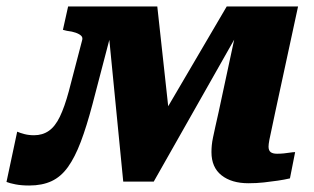

<svg xmlns="http://www.w3.org/2000/svg" viewBox="-38 -560 968 592"><path d="M447 -540H289L342 0H436L742 -540H661L444 -170L488 -165ZM174 -278Q161 -230 146.5 -200Q132 -170 112.5 -156.5Q93 -143 67 -143Q51 -143 37.5 -146.5Q24 -150 15 -154L-18 1Q-8 5 10 8.5Q28 12 52 12Q92 12 121 -1.5Q150 -15 171.5 -45Q193 -75 211 -122.5Q229 -170 247 -238L326 -540H172L156 -468L168 -465Q185 -463 196 -459Q207 -455 212.5 -449.5Q218 -444 215 -435ZM790 -108Q790 -115 792.5 -128.5Q795 -142 800 -164Q805 -186 811 -216L881 -540H706L636 -214Q630 -188 626 -169.5Q622 -151 619 -137Q616 -123 615 -112Q614 -101 614 -91Q614 -44 645 -19.5Q676 5 728 5Q753 5 775.5 2.5Q798 0 818.5 -3Q839 -6 856 -10L872 -91Q866 -91 856.5 -89.5Q847 -88 837 -87Q827 -86 816 -86Q803 -86 796.5 -91Q790 -96 790 -108Z"/></svg>

Font: Roboto Serif
Style: Bold Italic
Weight: 700
Italic angle: -10°
Designer: Greg Gazdowicz
Foundry: Commercial Type
Version: Version 1.008